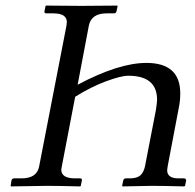

<svg xmlns="http://www.w3.org/2000/svg" viewBox="-20 -666 698 687"><path d="M249 -319.8 201.2 -70.8Q199.2 -61 199.2 -59.1Q199.2 -28.3 247.1 -27.8H266.1Q274.9 -27.8 272.9 -20L269 -1L267.1 1Q188 -1 147.9 -1Q147.9 -1 20 1L18.1 -1L21 -20Q22.9 -27.8 30.8 -27.8H57.1Q112.3 -27.8 120.1 -70.8L217.8 -574.2Q218.8 -579.1 219.2 -586.9Q219.2 -617.7 171.9 -618.2H146Q137.2 -618.2 139.2 -626L143.1 -645L145 -646Q231 -645 271 -645Q271 -645 398.9 -646L400.9 -645L397 -626Q395 -618.2 388.2 -618.2H361.8Q306.6 -618.2 297.9 -574.2L257.8 -362.8Q404.8 -440.9 503.9 -440.9Q625 -440.9 625 -332Q625 -305.2 620.1 -282.2L580.1 -71.8Q578.1 -59.6 578.1 -57.1Q578.1 -28.3 617.2 -27.8H637.2Q646 -27.8 646 -20L642.1 -1L639.2 1Q564.9 -1 522.9 -1Q522.9 -1 418.9 1L417 -1L420.9 -20Q422.9 -27.8 430.2 -27.8H443.8Q469.7 -27.8 481.9 -38.3Q494.1 -48.8 499 -71.8L538.1 -273.9Q542 -299.8 542 -309.1Q542 -395 439 -395Q413.1 -395 359.1 -375Q305.2 -355 249 -319.8Z"/></svg>

Font: Linux Libertine
Style: Italic
Weight: 400
Italic angle: -12°
Designer: Philipp H. Poll
Foundry: Philipp H. Poll
Version: Version 5.1.6 ; ttfautohint (v0.9)